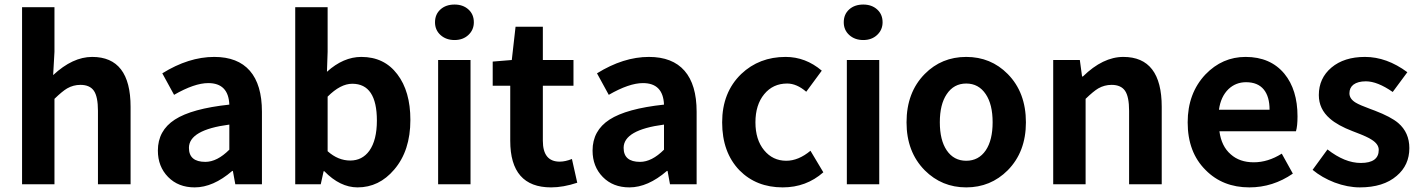

<svg xmlns="http://www.w3.org/2000/svg" viewBox="-20 -811 6255 845"><path d="M77.1 0V-779.3H219.7V-583L213.9 -480.5Q299.8 -560.5 385.7 -560.5Q554.7 -560.5 554.7 -340.8V0H411.1V-323.2Q411.1 -385.7 393.1 -411.6Q375 -437.5 334 -437.5Q302.7 -437.5 275.4 -421.9Q253.9 -409.2 219.7 -376V0Z M836.9 13.7Q764.6 13.7 719.7 -32.2Q674.8 -78.1 674.8 -148.4Q674.8 -236.3 749.5 -284.7Q824.2 -333 989.3 -350.6Q985.4 -445.3 896.5 -445.3Q835.9 -445.3 746.1 -393.6L694.3 -488.3Q810.5 -560.5 922.9 -560.5Q1026.4 -560.5 1079.6 -499.5Q1132.8 -438.5 1132.8 -319.3V0H1015.6L1004.9 -58.6H1002Q918 13.7 836.9 13.7ZM883.8 -98.6Q935.5 -98.6 989.3 -152.3V-262.7Q811.5 -239.3 811.5 -160.2Q811.5 -98.6 883.8 -98.6Z M1553.7 13.7Q1476.6 13.7 1407.2 -57.6H1404.3L1391.6 0H1279.3V-779.3H1421.9V-583L1418.9 -495.1Q1491.2 -560.5 1570.3 -560.5Q1670.9 -560.5 1728.5 -484.4Q1786.1 -409.2 1786.1 -283.2Q1786.1 -147.5 1714.8 -64.5Q1648.4 13.7 1553.7 13.7ZM1521.5 -104.5Q1574.2 -104.5 1605.5 -147.5Q1638.7 -194.3 1638.7 -280.3Q1638.7 -442.4 1530.3 -442.4Q1478.5 -442.4 1421.9 -385.7V-145.5Q1467.8 -104.5 1521.5 -104.5Z M1908.2 0V-546.9H2050.8V0ZM1894.5 -712.9Q1894.5 -748 1918.5 -769.5Q1942.4 -791 1980.5 -791Q2017.6 -791 2041.5 -769.5Q2065.4 -748 2065.4 -712.9Q2065.4 -679.7 2041.5 -657.2Q2017.6 -634.8 1980.5 -634.8Q1943.4 -634.8 1918.9 -656.7Q1894.5 -678.7 1894.5 -712.9Z M2405.3 13.7Q2225.6 13.7 2225.6 -191.4V-433.6H2148.4V-540L2232.4 -546.9L2249 -693.4H2369.1V-546.9H2503.9V-433.6H2369.1V-191.4Q2369.1 -99.6 2443.4 -99.6Q2467.8 -99.6 2497.1 -111.3L2520.5 -6.8Q2459 13.7 2405.3 13.7Z M2750 13.7Q2677.7 13.7 2632.8 -32.2Q2587.9 -78.1 2587.9 -148.4Q2587.9 -236.3 2662.6 -284.7Q2737.3 -333 2902.3 -350.6Q2898.4 -445.3 2809.6 -445.3Q2749 -445.3 2659.2 -393.6L2607.4 -488.3Q2723.6 -560.5 2835.9 -560.5Q2939.5 -560.5 2992.7 -499.5Q3045.9 -438.5 3045.9 -319.3V0H2928.7L2918 -58.6H2915Q2831.1 13.7 2750 13.7ZM2796.9 -98.6Q2848.6 -98.6 2902.3 -152.3V-262.7Q2724.6 -239.3 2724.6 -160.2Q2724.6 -98.6 2796.9 -98.6Z M3424.8 13.7Q3308.6 13.7 3234.4 -61.5Q3158.2 -140.6 3158.2 -272.5Q3158.2 -404.3 3242.2 -485.4Q3321.3 -560.5 3437.5 -560.5Q3525.4 -560.5 3596.7 -500L3528.3 -407.2Q3486.3 -443.4 3444.3 -443.4Q3381.8 -443.4 3343.3 -396.5Q3304.7 -349.6 3304.7 -272.5Q3304.7 -196.3 3342.8 -149.9Q3380.9 -103.5 3440.4 -103.5Q3494.1 -103.5 3546.9 -147.5L3603.5 -52.7Q3528.3 13.7 3424.8 13.7Z M3707 0V-546.9H3849.6V0ZM3693.4 -712.9Q3693.4 -748 3717.3 -769.5Q3741.2 -791 3779.3 -791Q3816.4 -791 3840.3 -769.5Q3864.3 -748 3864.3 -712.9Q3864.3 -679.7 3840.3 -657.2Q3816.4 -634.8 3779.3 -634.8Q3742.2 -634.8 3717.8 -656.7Q3693.4 -678.7 3693.4 -712.9Z M4049.8 -61.5Q3969.7 -142.6 3969.7 -272.5Q3969.7 -404.3 4049.8 -485.4Q4124 -560.5 4232.4 -560.5Q4340.8 -560.5 4415 -485.4Q4495.1 -404.3 4495.1 -272.5Q4495.1 -142.6 4415 -61.5Q4339.8 13.7 4232.4 13.7Q4125 13.7 4049.8 -61.5ZM4318.4 -149.4Q4348.6 -194.3 4348.6 -272.9Q4348.6 -351.6 4318.4 -396.5Q4287.1 -443.4 4232.4 -443.4Q4177.7 -443.4 4146.5 -396.5Q4116.2 -351.6 4116.2 -272.9Q4116.2 -194.3 4146.5 -149.4Q4177.7 -103.5 4232.4 -103.5Q4287.1 -103.5 4318.4 -149.4Z M4615.2 0V-546.9H4732.4L4742.2 -474.6H4746.1Q4834 -560.5 4923.8 -560.5Q5092.8 -560.5 5092.8 -340.8V0H4949.2V-323.2Q4949.2 -385.7 4931.2 -411.6Q4913.1 -437.5 4872.1 -437.5Q4840.8 -437.5 4813.5 -421.9Q4792 -409.2 4757.8 -376V0Z M5478.5 13.7Q5361.3 13.7 5286.1 -62.5Q5207 -140.6 5207 -272.5Q5207 -400.4 5285.2 -483.4Q5359.4 -560.5 5461.9 -560.5Q5571.3 -560.5 5632.8 -486.3Q5690.4 -416 5690.4 -298.8Q5690.4 -255.9 5683.6 -233.4H5346.7Q5355.5 -167 5396.5 -131.8Q5435.5 -96.7 5498 -96.7Q5560.5 -96.7 5621.1 -134.8L5669.9 -46.9Q5582 13.7 5478.5 13.7ZM5344.7 -328.1H5567.4Q5567.4 -385.7 5542 -417Q5515.6 -449.2 5463.9 -449.2Q5418.9 -449.2 5386.7 -418.9Q5352.5 -385.7 5344.7 -328.1Z M5964.8 13.7Q5911.1 13.7 5853.5 -7.8Q5797.9 -29.3 5756.8 -63.5L5822.3 -153.3Q5898.4 -93.8 5968.8 -93.8Q6047.9 -93.8 6047.9 -151.4Q6047.9 -176.8 6016.6 -196.3Q5998 -209 5946.3 -228.5Q5937.5 -231.4 5933.6 -233.4Q5867.2 -258.8 5833 -289.1Q5784.2 -331.1 5784.2 -392.6Q5784.2 -466.8 5839.8 -513.7Q5895.5 -560.5 5987.3 -560.5Q6083 -560.5 6173.8 -493.2L6109.4 -406.2Q6042 -453.1 5991.2 -453.1Q5956.1 -453.1 5936.5 -438.5Q5918.9 -424.8 5918.9 -400.4Q5918.9 -376 5946.3 -359.4Q5963.9 -348.6 6011.7 -331.1Q6024.4 -326.2 6030.3 -324.2Q6101.6 -296.9 6133.8 -269.5Q6182.6 -227.5 6182.6 -159.2Q6182.6 -84 6127 -37.1Q6068.4 13.7 5964.8 13.7Z"/></svg>

Font: Bpmf GenYo Gothic B
Style: B
Weight: 700
Foundry: But Ko
Version: Version 1.320